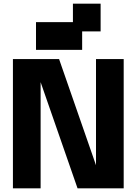

<svg xmlns="http://www.w3.org/2000/svg" viewBox="-20 -1020 740 1040"><path d="M400 0H650V-700H500V-125L300 -700H50V0H200V-575ZM175 -750H425V-850H525V-1000H375V-900H175Z"/></svg>

Font: LS-VG5000 Bold
Style: Regular
Weight: 400
Designer: Justin Bihan, 2021
Foundry: Justin Bihan, 2021
Version: Version 1.000;Glyphs 3.1.2 (3151)